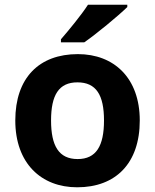

<svg xmlns="http://www.w3.org/2000/svg" viewBox="-20 -786 659 816"><path d="M521 -756V-766H354C325 -721 271 -656 239 -619V-606H338C389 -641 483 -719 521 -756ZM574 -274C574 -455 464 -556 311 -556C146 -556 45 -455 45 -274C45 -92 155 10 308 10C472 10 574 -92 574 -274ZM197 -274C197 -382 230 -436 309 -436C389 -436 422 -382 422 -274C422 -166 389 -110 310 -110C230 -110 197 -166 197 -274Z"/></svg>

Font: Noto Traditional Nushu
Style: Bold
Weight: 700
Designer: LIU Zhao
Foundry: LiuZhao Studio
Version: Version 2.003